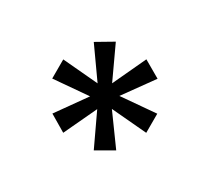

<svg xmlns="http://www.w3.org/2000/svg" viewBox="-63 -840 463 425"><g transform="rotate(30 168.5 -627.5)"><path d="M87.9 -536.1 141.1 -610.8 48.8 -603V-651.9L141.1 -644L87.9 -719.2L129.9 -744.1L168.9 -660.2L208 -744.1L251 -719.2L196.8 -644L289.1 -651.9V-603L196.8 -610.8L251 -536.1L208 -511.2L168.9 -594.2L129.9 -511.2Z"/></g></svg>

Font: Oakes Grotesk
Style: Regular
Weight: 400
Designer: Samuel Oakes
Foundry: Samuel Oakes
Version: Version 1.0 | wf-rip DC20170320